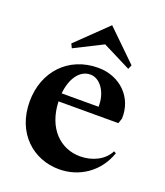

<svg xmlns="http://www.w3.org/2000/svg" viewBox="-135 -811 785 914"><g transform="rotate(20 257.5 -353.5)"><path d="M271 12C373 12 464 -48 500 -152L489 -158C464 -108 406 -80 344 -80C246 -80 164 -154 159 -291H462L471 -317C476 -426 393 -506 283 -506C132 -506 30 -395 30 -244C30 -84 140 12 271 12ZM132 -550 275 -622 418 -550 427 -571 275 -719 122 -571ZM160 -332C167 -406 203 -463 259 -463C307 -463 349 -407 347 -332Z"/></g></svg>

Font: Sinistre
Style: Bold
Weight: 700
Designer: Jules Durand
Foundry: Collletttivo
Version: Version 69.420;Glyphs 3.2 (3217)